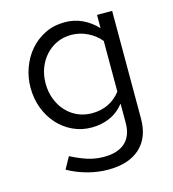

<svg xmlns="http://www.w3.org/2000/svg" viewBox="-106 -582 794 883"><g transform="rotate(-15 291.0 -140.5)"><path d="M278 6Q231 6 190 -13Q149 -32 118.5 -65.5Q88 -99 70.5 -144.5Q53 -190 53 -244Q53 -291 69 -336Q85 -381 114.5 -416Q144 -451 186.5 -472.5Q229 -494 282 -494Q327 -494 365.5 -476Q404 -458 435 -425V-488H507V25Q507 115 453.5 164Q400 213 301 213Q253 213 203 199.5Q153 186 111 162Q119 148 126.5 134Q134 120 142 106Q187 129 223 140Q259 151 298 151Q364 151 399 119Q434 87 434 26V-66Q405 -29 365 -11.5Q325 6 278 6ZM125 -244Q125 -204 138 -170Q151 -136 173.5 -111Q196 -86 227.5 -71.5Q259 -57 296 -57Q383 -57 434 -123V-364Q410 -394 373 -412Q336 -430 296 -430Q258 -430 227 -415.5Q196 -401 173 -375.5Q150 -350 137.5 -316.5Q125 -283 125 -244Z"/></g></svg>

Font: Rosa Sans Light
Style: Regular
Weight: 300
Designer: Pentagram / MCKL
Foundry: Pentagram / MCKL
Version: Version 1.005;September 16, 2019;FontCreator 11.5.0.2425 64-